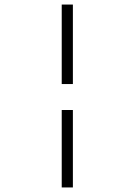

<svg xmlns="http://www.w3.org/2000/svg" viewBox="-20 -672 590 843"><path d="M251 -303V-652H300V-303ZM251 151V-189H300V151Z"/></svg>

Font: Inconsolata SemiExpanded Light
Style: Regular
Weight: 300
Width: 6
Monospace: yes
Designer: Raph Levien, Cyreal, Brenton Simpson
Foundry: Raph Levien, Cyreal, Google
Version: Version 3.001; ttfautohint (v1.8.2.53-6de2)